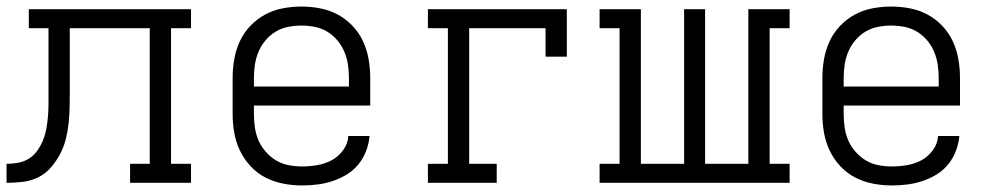

<svg xmlns="http://www.w3.org/2000/svg" viewBox="-20 -558 3040 586"><path d="M0 0V-58Q18 -58 36.5 -61.5Q55 -65 70 -75Q85 -85 95.5 -100.5Q106 -116 112.5 -133Q119 -150 122 -168Q125 -186 126.5 -204.5Q128 -223 128 -241.5Q128 -260 128 -278V-281Q128 -281 128 -281.5Q128 -282 128 -282V-472H68V-530H563V-472H502V-58H563V0H377V-58H437V-472H193V-282Q193 -257 192.5 -232Q192 -207 189.5 -182.5Q187 -158 181 -134Q175 -110 163.5 -88Q152 -66 135.5 -47Q119 -28 97 -17Q75 -6 50 -3Q25 0 0 0Z M902 8Q873 8 844.5 2.5Q816 -3 790.5 -16Q765 -29 745 -50.5Q725 -72 712.5 -98Q700 -124 695 -152.5Q690 -181 690 -210V-320Q690 -349 695 -377.5Q700 -406 712 -432Q724 -458 744 -479Q764 -500 789 -513.5Q814 -527 842.5 -532.5Q871 -538 900 -538Q929 -538 957.5 -532.5Q986 -527 1011 -513.5Q1036 -500 1056 -479Q1076 -458 1088 -432Q1100 -406 1105 -377.5Q1110 -349 1110 -320V-236H755V-210Q755 -189 758 -168.5Q761 -148 769 -129.5Q777 -111 791 -95Q805 -79 822.5 -68.5Q840 -58 860.5 -54Q881 -50 902 -50Q925 -50 948.5 -54Q972 -58 992.5 -69Q1013 -80 1027.5 -100Q1042 -120 1043 -143H1108Q1106 -120 1097.5 -97.5Q1089 -75 1074 -56.5Q1059 -38 1038.5 -25.5Q1018 -13 995.5 -5.5Q973 2 949.5 5Q926 8 902 8ZM755 -294H1045V-320Q1045 -340 1042 -360.5Q1039 -381 1031 -400Q1023 -419 1009.5 -435Q996 -451 978.5 -461.5Q961 -472 940.5 -476Q920 -480 900 -480Q880 -480 859.5 -476Q839 -472 821.5 -461.5Q804 -451 790.5 -435Q777 -419 769 -400Q761 -381 758 -360.5Q755 -340 755 -320Z M1286 0V-58H1347V-472H1286V-530H1710V-385H1645V-472H1412V-58H1496V0Z M1810 0V-58H1871V-472H1810V-530H1936V-58H2068V-530H2132V-58H2264V-530H2390V-472H2329V-58H2390V0Z M2702 8Q2673 8 2644.5 2.5Q2616 -3 2590.5 -16Q2565 -29 2545 -50.5Q2525 -72 2512.5 -98Q2500 -124 2495 -152.5Q2490 -181 2490 -210V-320Q2490 -349 2495 -377.5Q2500 -406 2512 -432Q2524 -458 2544 -479Q2564 -500 2589 -513.5Q2614 -527 2642.5 -532.5Q2671 -538 2700 -538Q2729 -538 2757.5 -532.5Q2786 -527 2811 -513.5Q2836 -500 2856 -479Q2876 -458 2888 -432Q2900 -406 2905 -377.5Q2910 -349 2910 -320V-236H2555V-210Q2555 -189 2558 -168.5Q2561 -148 2569 -129.5Q2577 -111 2591 -95Q2605 -79 2622.5 -68.5Q2640 -58 2660.5 -54Q2681 -50 2702 -50Q2725 -50 2748.5 -54Q2772 -58 2792.5 -69Q2813 -80 2827.5 -100Q2842 -120 2843 -143H2908Q2906 -120 2897.5 -97.5Q2889 -75 2874 -56.5Q2859 -38 2838.5 -25.5Q2818 -13 2795.5 -5.5Q2773 2 2749.5 5Q2726 8 2702 8ZM2555 -294H2845V-320Q2845 -340 2842 -360.5Q2839 -381 2831 -400Q2823 -419 2809.5 -435Q2796 -451 2778.5 -461.5Q2761 -472 2740.5 -476Q2720 -480 2700 -480Q2680 -480 2659.5 -476Q2639 -472 2621.5 -461.5Q2604 -451 2590.5 -435Q2577 -419 2569 -400Q2561 -381 2558 -360.5Q2555 -340 2555 -320Z"/></svg>

Font: Iosevka Curly Slab LtEx
Style: Regular
Weight: 300
Width: 7
Monospace: yes
Designer: Belleve Invis
Foundry: Belleve Invis
Version: Version 11.1.0; ttfautohint (v1.8.3)